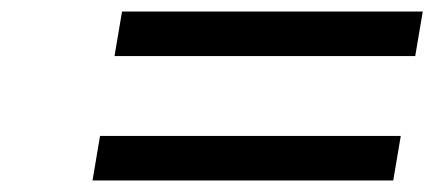

<svg xmlns="http://www.w3.org/2000/svg" viewBox="-20 -532 763 332"><path d="M711 -512 698 -435H178L191 -512ZM673 -297 660 -220H140L153 -297Z"/></svg>

Font: Fz Poppins
Style: Italic
Weight: 400
Italic angle: -10°
Designer: Ninad Kale (Devanagari), Jonny Pinhorn (Latin)
Foundry: Indian Type Foundry
Version: Vit hóa bi Vntype.Com & FontZin.Com